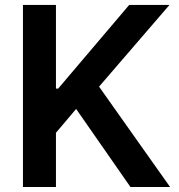

<svg xmlns="http://www.w3.org/2000/svg" viewBox="-20 -747 717 767"><path d="M659.4 0H501.1L284.1 -311.8L203.5 -216.6V0H71.7V-727.3H203.5V-393.1H212.4L496.1 -727.3H657L375.7 -400.9Z"/></svg>

Font: Linik Sans SemiBold
Style: Regular
Weight: 600
Designer: Rasmus Andersson (font), Cristiano Sobral (main changes)
Foundry: rsms
Version: Version 3.018;June 1, 2022;FontCreator 14.0.0.2814 64-bit; t